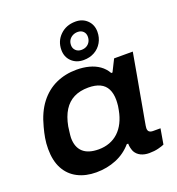

<svg xmlns="http://www.w3.org/2000/svg" viewBox="-141 -897 946 1024"><g transform="rotate(-20 331.5 -385.0)"><path d="M232 12Q172 12 126.5 -11.5Q81 -35 56.5 -80.5Q32 -126 32 -193Q32 -225 37 -254Q42 -283 50 -312Q70 -390 108.5 -440Q147 -490 200.5 -514.5Q254 -539 318 -539Q356 -539 388.5 -530.5Q421 -522 446 -504.5Q471 -487 487 -459H494L528 -527H634L611 -397Q601 -341 593 -297.5Q585 -254 579.5 -221.5Q574 -189 569.5 -166.5Q565 -144 563.5 -132Q562 -120 562 -118Q562 -104 569.5 -98Q577 -92 591 -92H633L618 -5Q608 0 584.5 6Q561 12 532 12Q505 12 484.5 2Q464 -8 453 -28Q449 -37 446 -49Q443 -61 443 -74H435Q398 -31 345.5 -9.5Q293 12 232 12ZM286 -99Q319 -99 347.5 -109.5Q376 -120 398 -140.5Q420 -161 435 -191Q450 -221 457 -259Q460 -272 461 -282Q462 -292 462.5 -300.5Q463 -309 463 -315Q463 -352 450 -377.5Q437 -403 410.5 -415.5Q384 -428 345 -428Q297 -428 262.5 -410.5Q228 -393 206 -358Q184 -323 174 -270Q172 -255 170.5 -243Q169 -231 168 -222.5Q167 -214 167 -207Q167 -154 197 -126.5Q227 -99 286 -99ZM373 -574Q332 -574 305.5 -599.5Q279 -625 279 -665Q279 -715 313.5 -748.5Q348 -782 401 -782Q441 -782 467 -756.5Q493 -731 493 -691Q493 -658 477.5 -631Q462 -604 435 -589Q408 -574 373 -574ZM380 -629Q397 -629 409.5 -636Q422 -643 429 -655.5Q436 -668 436 -684Q436 -703 424 -714.5Q412 -726 393 -726Q377 -726 364 -719Q351 -712 343.5 -700Q336 -688 336 -671Q336 -653 348.5 -641Q361 -629 380 -629Z"/></g></svg>

Font: Archivo SemiExpanded SemiBold
Style: Italic
Weight: 600
Width: 6
Italic angle: -10°
Designer: Hector Gatti
Foundry: Omnibus-Type
Version: Version 2.001